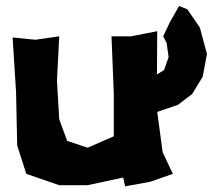

<svg xmlns="http://www.w3.org/2000/svg" viewBox="-20 -621 731 660"><path d="M363.3 -496.1 371.1 -300.8V-152.3L343.8 -140.6L281.2 -113.3L210.9 -136.7L183.6 -210.9L175.8 -343.8L183.6 -496.1L101.6 -484.4L23.4 -492.2L35.2 -304.7L39.1 -121.1L70.3 -23.4L183.6 15.6H281.2L403.3 -10.7L410.2 19.5L496.1 3.9L574.2 -23.4L539.1 -97.7L520.5 -236.3L591.8 -260.7L640.6 -297.9L676.8 -357.4L691.4 -435.5L667 -526.4L624 -588.9L595.7 -600.6L563.5 -543.9L541 -496.1L552.7 -473.6L559.6 -424.8L543.9 -379.9L519.5 -365.2L520.5 -513.7L429.7 -496.1Z"/></svg>

Font: MaokenAssortedSans-Lite
Style: Lite
Weight: 400
Version: Version 1.400